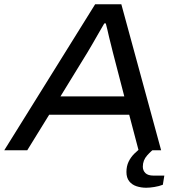

<svg xmlns="http://www.w3.org/2000/svg" viewBox="-42 -706 846 902"><path d="M-22 0 405 -686H528L715 0H609L565 -167H189L86 0ZM242 -253H542L488 -461Q485 -475 480 -493.5Q475 -512 470.5 -531.5Q466 -551 462 -568.5Q458 -586 455 -596H448Q436 -576 421 -549.5Q406 -523 392 -499Q378 -475 369 -460ZM645 176Q621 176 599.5 169Q578 162 565 145.5Q552 129 552 102Q552 75 562 54Q572 33 589 16Q606 -1 626 -15H689L688 -11Q669 2 649 24.5Q629 47 629 77Q629 95 641 107Q653 119 680 119H730L723 162Q705 169 683 172.5Q661 176 645 176Z"/></svg>

Font: Archivo SemiExpanded
Style: Italic
Weight: 400
Width: 6
Italic angle: -10°
Designer: Hector Gatti
Foundry: Omnibus-Type
Version: Version 2.001